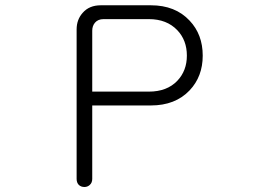

<svg xmlns="http://www.w3.org/2000/svg" viewBox="-20 -708 1040 745"><path d="M565.4 -687.5H371.1Q326.2 -687.5 300.8 -658.2Q277.3 -631.8 277.3 -593.8V-13.7Q277.3 1 286.1 9.8Q294.9 17.6 307.6 17.6Q319.3 17.6 328.1 9.8Q337.9 1 337.9 -13.7V-298.8H565.4Q660.2 -298.8 715.8 -357.4Q766.6 -411.1 766.6 -492.2Q766.6 -574.2 715.8 -627.9Q660.2 -687.5 565.4 -687.5ZM557.6 -352.5H337.9V-588.9Q337.9 -607.4 348.6 -620.1Q360.4 -633.8 381.8 -633.8H557.6Q627 -633.8 668 -590.8Q705.1 -551.8 705.1 -492.2Q705.1 -433.6 668 -394.5Q627.9 -352.5 557.6 -352.5Z"/></svg>

Font: GulimChe
Style: Regular
Weight: 400
Monospace: yes
Version: Version 2.21